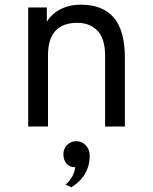

<svg xmlns="http://www.w3.org/2000/svg" viewBox="-20 -543 656 824"><path d="M516 -293V0H431V-304Q431 -377 398.5 -411Q366 -445 312 -445Q186 -445 186 -306V0H101V-511H181V-450Q203 -485 241 -504Q279 -523 327 -523Q420 -523 468 -468Q516 -413 516 -293ZM261 249Q273 241 286.5 220Q300 199 303 175Q278 174 265 158.5Q252 143 252 119Q252 94 268.5 78.5Q285 63 307 63Q331 63 348 80.5Q365 98 365 126Q365 168 344.5 203Q324 238 286 261Z"/></svg>

Font: Overpass Mono
Style: Regular
Weight: 400
Monospace: yes
Designer: Delve Withrington, Dave Bailey
Foundry: Delve Fonts
Version: Version 1.000;DELV;Overpass